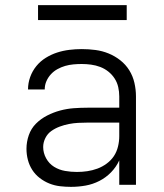

<svg xmlns="http://www.w3.org/2000/svg" viewBox="-20 -719 640 747"><path d="M256 8Q235 8 213.5 5.5Q192 3 172 -5Q152 -13 134.5 -26.5Q117 -40 105.5 -58Q94 -76 88.5 -97Q83 -118 83 -140Q83 -167 92 -193Q101 -219 120 -238Q139 -257 163.5 -269.5Q188 -282 214 -289Q240 -296 267 -298Q294 -300 321 -300H444V-344Q444 -362 440 -380Q436 -398 426 -413.5Q416 -429 401.5 -440.5Q387 -452 370 -458.5Q353 -465 334.5 -467.5Q316 -470 298 -470Q282 -470 265.5 -468.5Q249 -467 233.5 -462.5Q218 -458 203.5 -450Q189 -442 178 -430Q167 -418 160.5 -403Q154 -388 154 -371H89Q89 -396 97.5 -419.5Q106 -443 121.5 -462Q137 -481 158 -494Q179 -507 202 -514.5Q225 -522 249.5 -525Q274 -528 298 -528Q325 -528 351.5 -524.5Q378 -521 402.5 -511Q427 -501 448 -484.5Q469 -468 483 -445.5Q497 -423 503 -396.5Q509 -370 509 -344V0H444V-95Q432 -69 412 -48.5Q392 -28 366.5 -15Q341 -2 313 3Q285 8 256 8ZM279 -50Q300 -50 320 -53Q340 -56 359 -63Q378 -70 395 -82.5Q412 -95 423 -111.5Q434 -128 439 -148.5Q444 -169 444 -189V-242H321Q302 -242 284 -241Q266 -240 248 -236.5Q230 -233 212.5 -226.5Q195 -220 180 -209.5Q165 -199 156.5 -182Q148 -165 148 -147Q148 -124 159.5 -103Q171 -82 190.5 -70Q210 -58 233 -54Q256 -50 279 -50ZM128 -641V-699H473V-641Z"/></svg>

Font: Iosevka Aile Light
Style: Regular
Weight: 300
Designer: Belleve Invis
Foundry: Belleve Invis
Version: Version 27.3.5; ttfautohint (v1.8.4)